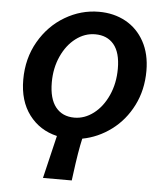

<svg xmlns="http://www.w3.org/2000/svg" viewBox="-53 -601 728 844"><g transform="rotate(5 311.0 -179.5)"><path d="M454 -312Q454 -383 424.5 -418.5Q395 -454 342 -454Q296 -454 256.5 -424Q217 -394 193.5 -342Q170 -290 170 -227Q170 -155 199.5 -118Q229 -81 282 -81Q327 -81 366.5 -111Q406 -141 430 -194Q454 -247 454 -312ZM213 6Q136 -12 90 -73Q44 -134 44 -228Q44 -322 87 -396.5Q130 -471 200.5 -512.5Q271 -554 350 -554Q416 -554 468 -525.5Q520 -497 550 -442.5Q580 -388 580 -313Q580 -229 545.5 -160.5Q511 -92 452.5 -48.5Q394 -5 325 8Q312 64 299 165L295 195H168Z"/></g></svg>

Font: Nebula Sans Semibold
Style: Regular
Weight: 600
Italic angle: -9°
Designer: Paul D. Hunt for Adobe (as Source Sans)
Foundry: Nebula Entertainment & Broadcasting LLC
Version: Version 1.010